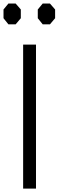

<svg xmlns="http://www.w3.org/2000/svg" viewBox="-83 -1076 334 1094"><path d="M48.8 -1.5V-821.8H122.1V-1.5ZM-35.2 -1055.7H6.3L35.6 -1022V-972.2L6.3 -937.5H-35.2L-63 -972.2V-1022ZM160.2 -1055.7H201.7L231 -1022V-972.2L201.7 -937.5H160.2L132.3 -972.2V-1022Z"/></svg>

Font: Gap Sans
Style: Regular
Weight: 400
Designer: Alexandre Liziard and Étienne Ozeray
Foundry: Interstices.io
Version: Version 1.6.1 - December 3. 2014